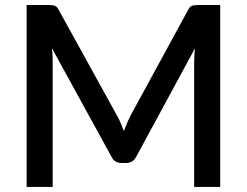

<svg xmlns="http://www.w3.org/2000/svg" viewBox="-20 -740 977 760"><path d="M764.2 -720.2H851.6V0H748.5V-493.7Q748.5 -501.5 749.5 -520Q750.5 -539.6 751.5 -548.3L520 -121.1Q506.8 -94.7 478.5 -94.7H461.9Q432.6 -94.7 420.4 -121.1L185.5 -549.3Q187.5 -531.7 188 -520.5Q188.5 -511.2 188.5 -493.7V0H85.4V-720.2H172.9Q186 -720.2 196.8 -717.3Q206.1 -713.9 212.4 -700.7L443.4 -282.2Q452.1 -266.1 458 -252.4Q468.3 -227.5 470.2 -221.2Q472.7 -227.5 482.9 -252.9Q489.3 -268.1 497.1 -283.2L724.6 -700.7Q731 -713.9 740.2 -717.3Q751 -720.2 764.2 -720.2Z"/></svg>

Font: Lato-SemiBold
Style: Regular
Weight: 500
Designer: Lukasz Dziedzic with Adam Twardoch and Botio Nikoltchev
Foundry: tyPoland Lukasz Dziedzic
Version: ""